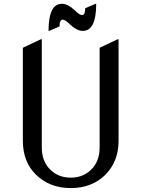

<svg xmlns="http://www.w3.org/2000/svg" viewBox="-20 -959 728 989"><path d="M97.7 -712.9 190.4 -756.8H195.3V-200.2Q195.3 -134.8 230.5 -94.2Q273.9 -43.9 344.2 -43.9Q414.6 -43.9 458 -94.2Q493.2 -134.8 493.2 -200.2V-712.9L585.9 -756.8H590.8V-234.4Q590.8 -128.9 524.9 -61Q455.6 9.8 344.2 9.8Q234.4 9.8 163.6 -61Q97.7 -126.5 97.7 -234.4ZM230 -799.8Q230 -939.5 298.8 -939.5Q330.1 -939.5 365.7 -905.3Q390.6 -881.3 402.3 -881.3Q418.9 -881.3 418.9 -916.5L472.7 -939.5H475.6Q475.6 -799.8 406.7 -799.8Q375.5 -799.8 339.8 -834Q314.9 -857.9 303.2 -857.9Q286.6 -857.9 286.6 -822.8L232.9 -799.8Z"/></svg>

Font: Nova Slim
Style: Book
Weight: 400
Version: Version 2.000